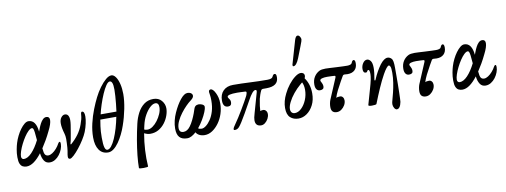

<svg xmlns="http://www.w3.org/2000/svg" viewBox="-75 -1224 4955 1880"><g transform="rotate(-10 2402.5 -283.5)"><path d="M100 11Q80 11 63 2.5Q46 -6 36 -28.5Q26 -51 26 -94Q26 -134 33 -171Q40 -208 48 -233Q58 -266 74.5 -299.5Q91 -333 111.5 -361Q132 -389 153 -406Q174 -423 193 -423Q231 -423 252.5 -392Q274 -361 279 -304Q284 -318 290 -333Q299 -357 311 -380Q323 -403 338.5 -418Q354 -433 373 -433Q405 -433 405 -398Q405 -380 396.5 -353.5Q388 -327 370 -292Q349 -248 326.5 -209Q304 -170 282 -137Q282 -134 283 -132Q286 -90 296.5 -74.5Q307 -59 329 -59Q347 -59 369 -73Q391 -87 411 -110Q431 -133 444 -158Q451 -171 460 -171Q468 -171 468 -150Q468 -125 457.5 -97Q447 -69 428.5 -44.5Q410 -20 385 -4.5Q360 11 331 11Q295 11 276 -17.5Q257 -46 252 -89Q251 -92 251 -94Q213 -44 175 -16.5Q137 11 100 11ZM62 -95Q62 -81 69 -73.5Q76 -66 87 -66Q125 -66 166 -109Q207 -152 244 -226Q240 -279 236.5 -305.5Q233 -332 228 -341Q223 -350 216 -350Q200 -350 179.5 -330.5Q159 -311 138.5 -280Q118 -249 100.5 -214Q83 -179 72.5 -147Q62 -115 62 -95Z M532 10Q513 10 513 -13Q513 -22 514.5 -33Q516 -44 521 -71Q523 -81 524.5 -102.5Q526 -124 527 -147.5Q528 -171 528 -188Q528 -205 526 -216.5Q524 -228 521 -240Q502 -304 502 -345Q502 -383 519 -404.5Q536 -426 556 -426Q578 -426 588.5 -408.5Q599 -391 599 -362Q599 -344 595 -315.5Q591 -287 582 -236Q574 -187 569 -164Q564 -141 560 -130L566 -127Q610 -165 641.5 -208Q673 -251 691 -302Q701 -329 706.5 -351Q712 -373 713 -391Q714 -424 726 -424Q751 -424 751 -373Q751 -344 742.5 -304Q734 -264 718 -223Q705 -191 680 -151Q655 -111 625.5 -74Q596 -37 570.5 -13.5Q545 10 532 10Z M911 14Q853 14 821.5 -31Q790 -76 790 -156Q790 -223 806.5 -293.5Q823 -364 848 -427.5Q873 -491 897 -538Q921 -586 952 -628.5Q983 -671 1014 -697.5Q1045 -724 1071 -724Q1094 -724 1113.5 -696.5Q1133 -669 1144 -623.5Q1155 -578 1155 -524Q1155 -459 1139 -378Q1123 -297 1096 -220Q1082 -178 1061.5 -136.5Q1041 -95 1017 -61Q993 -27 966 -6.5Q939 14 911 14ZM902 -366H1059Q1064 -402 1068 -441.5Q1072 -481 1074.5 -517.5Q1077 -554 1077 -581Q1077 -629 1068.5 -648.5Q1060 -668 1046 -668Q1028 -668 1007.5 -638Q987 -608 966.5 -561Q946 -514 929 -462Q912 -410 902 -366ZM907 -13Q927 -13 947.5 -38.5Q968 -64 987 -107.5Q1006 -151 1022 -205Q1038 -259 1049 -316H890Q887 -300 880 -252Q873 -204 873 -139Q873 -71 881.5 -42Q890 -13 907 -13Z M1180 217Q1180 162 1187.5 91Q1195 20 1208.5 -58.5Q1222 -137 1240 -214Q1253 -270 1278 -318Q1303 -366 1342 -395.5Q1381 -425 1435 -425Q1487 -425 1516.5 -390.5Q1546 -356 1546 -313Q1546 -279 1532.5 -241Q1519 -203 1493.5 -169.5Q1468 -136 1431.5 -115Q1395 -94 1349 -94Q1321 -94 1289 -110Q1260 57 1271 217Q1271 220 1257.5 222Q1244 224 1226 224Q1208 224 1194 222.5Q1180 221 1180 217ZM1305 -187Q1300 -167 1296 -146Q1307 -139 1330 -139Q1354 -139 1380.5 -157.5Q1407 -176 1429.5 -206Q1452 -236 1466.5 -270Q1481 -304 1481 -336Q1481 -380 1447 -380Q1423 -380 1394.5 -354Q1366 -328 1341.5 -284.5Q1317 -241 1305 -187Z M1698 12Q1646 12 1621 -15.5Q1596 -43 1596 -102Q1596 -140 1605.5 -179.5Q1615 -219 1631 -254Q1664 -328 1703 -376.5Q1742 -425 1774 -425Q1799 -425 1813 -413Q1827 -400 1823 -382.5Q1819 -365 1790 -344Q1772 -331 1745 -304Q1718 -277 1691.5 -242Q1665 -207 1647.5 -170Q1630 -133 1630 -101Q1630 -56 1672 -56Q1710 -56 1740 -97Q1758 -121 1774 -154Q1790 -187 1801 -217Q1812 -247 1816 -261Q1825 -287 1844.5 -293Q1864 -299 1880 -294Q1919 -285 1919 -262Q1919 -245 1905.5 -211.5Q1892 -178 1869 -139Q1846 -100 1818 -66Q1830 -56 1853 -56Q1872 -56 1896 -74Q1920 -92 1942.5 -125.5Q1965 -159 1979 -205.5Q1993 -252 1993 -311Q1993 -328 1992 -342Q1991 -356 1990 -361Q1985 -388 1985 -397Q1985 -420 2007 -420Q2015 -420 2027 -409Q2039 -398 2051 -373Q2061 -353 2067.5 -327Q2074 -301 2074 -267Q2074 -215 2057.5 -165Q2041 -115 2012 -75.5Q1983 -36 1947 -12.5Q1911 11 1872 11Q1841 11 1818 -1Q1795 -13 1786 -32Q1764 -12 1742 0Q1720 12 1698 12Z M2170 13Q2157 13 2159.5 0Q2162 -13 2186 -46Q2201 -67 2222.5 -100.5Q2244 -134 2266 -171Q2288 -208 2307 -241.5Q2326 -275 2337 -297Q2346 -318 2346.5 -329Q2347 -340 2333 -340Q2311 -341 2292 -342Q2273 -343 2254 -343Q2157 -343 2157 -319Q2157 -314 2160.5 -308Q2164 -302 2168 -296Q2180 -283 2180 -262Q2180 -225 2145 -225Q2095 -225 2095 -292Q2095 -354 2131 -389.5Q2167 -425 2228 -425Q2310 -425 2396.5 -420.5Q2483 -416 2568 -416Q2615 -416 2623 -436Q2634 -460 2646 -460Q2656 -460 2660.5 -452.5Q2665 -445 2665 -425Q2665 -336 2545 -336H2509Q2498 -336 2492 -326Q2482 -306 2475 -285Q2468 -264 2463 -245Q2455 -206 2451.5 -176.5Q2448 -147 2447 -127Q2462 -132 2476 -132Q2492 -132 2503.5 -119Q2515 -106 2515 -85Q2515 -63 2503 -40Q2491 -17 2472 -2Q2453 13 2433 13Q2375 13 2375 -47Q2375 -59 2378 -75Q2381 -91 2389 -117L2445 -315Q2451 -338 2435 -338Q2407 -338 2360 -251L2291 -128Q2238 -35 2214 -8Q2196 13 2170 13Z M2805 11Q2755 11 2723 -18Q2691 -47 2691 -113Q2691 -181 2727 -252Q2748 -296 2779 -335.5Q2810 -375 2843 -400Q2876 -425 2901 -425Q2916 -425 2926.5 -416.5Q2937 -408 2937 -391Q2937 -379 2930 -367Q2978 -301 2978 -210Q2978 -144 2953 -94.5Q2928 -45 2888.5 -17Q2849 11 2805 11ZM2736 -95Q2736 -73 2747 -60.5Q2758 -48 2778 -48Q2812 -48 2843.5 -78Q2875 -108 2895 -156Q2915 -204 2915 -256Q2915 -301 2899 -332Q2891 -325 2880 -316Q2841 -283 2808 -242.5Q2775 -202 2755.5 -162.5Q2736 -123 2736 -95ZM2844 -502Q2836 -502 2836 -510Q2836 -513 2836 -515Q2836 -517 2836 -519L2904 -753Q2916 -791 2934 -791Q2947 -791 2956.5 -776Q2966 -761 2966 -749Q2966 -744 2961.5 -728.5Q2957 -713 2945 -684L2901 -571Q2873 -502 2844 -502Z M3185 14Q3158 14 3143.5 0Q3129 -14 3129 -46Q3129 -64 3132.5 -82.5Q3136 -101 3142 -116L3227 -317Q3237 -339 3223 -340Q3206 -341 3188 -342Q3170 -343 3149 -343Q3118 -343 3098 -337Q3078 -331 3078 -319Q3078 -312 3085 -301Q3090 -293 3094 -281Q3098 -269 3098 -256Q3098 -225 3059 -225Q3038 -225 3025.5 -241.5Q3013 -258 3013 -290Q3013 -333 3033 -365.5Q3053 -398 3087 -415Q3107 -425 3148 -425Q3163 -425 3189 -423.5Q3215 -422 3253 -420Q3291 -418 3320 -417Q3349 -416 3362 -416Q3380 -416 3393.5 -420.5Q3407 -425 3411 -436Q3414 -447 3420.5 -453.5Q3427 -460 3432 -460Q3449 -460 3449 -426Q3449 -383 3423.5 -358.5Q3398 -334 3352 -334Q3343 -334 3336 -335Q3329 -336 3321 -336Q3308 -336 3302 -325L3275 -278Q3250 -234 3230.5 -194.5Q3211 -155 3202 -124Q3214 -132 3241 -132Q3257 -132 3267.5 -119Q3278 -106 3278 -87Q3278 -62 3264.5 -39Q3251 -16 3230 -1Q3209 14 3185 14Z M3768 89Q3754 89 3743 71Q3732 53 3732 32Q3732 16 3741 -13Q3748 -37 3758.5 -79.5Q3769 -122 3777 -172.5Q3785 -223 3785 -271Q3785 -318 3778.5 -332.5Q3772 -347 3763 -347Q3754 -347 3738 -327Q3722 -307 3703 -273Q3671 -215 3641 -146.5Q3611 -78 3579 3Q3578 7 3564 9Q3550 11 3533 11Q3499 11 3499 1Q3499 -2 3500 -4L3539 -141Q3559 -209 3565.5 -242Q3572 -275 3572 -295Q3572 -339 3559 -339Q3552 -339 3549 -334Q3546 -329 3543 -323.5Q3540 -318 3530 -318Q3504 -318 3504 -357Q3504 -389 3521.5 -415Q3539 -441 3563 -441Q3582 -441 3598 -420.5Q3614 -400 3614 -350Q3614 -306 3600 -229L3609 -227Q3630 -277 3650 -311.5Q3670 -346 3689 -372Q3730 -425 3764 -425Q3785 -425 3802 -408Q3812 -398 3816 -376Q3820 -354 3820 -315Q3820 -283 3820 -241.5Q3820 -200 3819.5 -156Q3819 -112 3818 -73.5Q3817 -35 3816 -9Q3815 17 3814 23Q3801 89 3768 89Z M4070 14Q4043 14 4028.5 0Q4014 -14 4014 -46Q4014 -64 4017.5 -82.5Q4021 -101 4027 -116L4112 -317Q4122 -339 4108 -340Q4091 -341 4073 -342Q4055 -343 4034 -343Q4003 -343 3983 -337Q3963 -331 3963 -319Q3963 -312 3970 -301Q3975 -293 3979 -281Q3983 -269 3983 -256Q3983 -225 3944 -225Q3923 -225 3910.5 -241.5Q3898 -258 3898 -290Q3898 -333 3918 -365.5Q3938 -398 3972 -415Q3992 -425 4033 -425Q4048 -425 4074 -423.5Q4100 -422 4138 -420Q4176 -418 4205 -417Q4234 -416 4247 -416Q4265 -416 4278.5 -420.5Q4292 -425 4296 -436Q4299 -447 4305.5 -453.5Q4312 -460 4317 -460Q4334 -460 4334 -426Q4334 -383 4308.5 -358.5Q4283 -334 4237 -334Q4228 -334 4221 -335Q4214 -336 4206 -336Q4193 -336 4187 -325L4160 -278Q4135 -234 4115.5 -194.5Q4096 -155 4087 -124Q4099 -132 4126 -132Q4142 -132 4152.5 -119Q4163 -106 4163 -87Q4163 -62 4149.5 -39Q4136 -16 4115 -1Q4094 14 4070 14Z M4433 11Q4413 11 4396 2.5Q4379 -6 4369 -28.5Q4359 -51 4359 -94Q4359 -134 4366 -171Q4373 -208 4381 -233Q4391 -266 4407.5 -299.5Q4424 -333 4444.5 -361Q4465 -389 4486 -406Q4507 -423 4526 -423Q4564 -423 4585.5 -392Q4607 -361 4612 -304Q4617 -318 4623 -333Q4632 -357 4644 -380Q4656 -403 4671.5 -418Q4687 -433 4706 -433Q4738 -433 4738 -398Q4738 -380 4729.5 -353.5Q4721 -327 4703 -292Q4682 -248 4659.5 -209Q4637 -170 4615 -137Q4615 -134 4616 -132Q4619 -90 4629.5 -74.5Q4640 -59 4662 -59Q4680 -59 4702 -73Q4724 -87 4744 -110Q4764 -133 4777 -158Q4784 -171 4793 -171Q4801 -171 4801 -150Q4801 -125 4790.5 -97Q4780 -69 4761.5 -44.5Q4743 -20 4718 -4.5Q4693 11 4664 11Q4628 11 4609 -17.5Q4590 -46 4585 -89Q4584 -92 4584 -94Q4546 -44 4508 -16.5Q4470 11 4433 11ZM4395 -95Q4395 -81 4402 -73.5Q4409 -66 4420 -66Q4458 -66 4499 -109Q4540 -152 4577 -226Q4573 -279 4569.5 -305.5Q4566 -332 4561 -341Q4556 -350 4549 -350Q4533 -350 4512.5 -330.5Q4492 -311 4471.5 -280Q4451 -249 4433.5 -214Q4416 -179 4405.5 -147Q4395 -115 4395 -95Z"/></g></svg>

Font: Junicode Two Beta Condensed Medium
Style: Italic
Weight: 500
Width: 3
Italic angle: -9°
Version: Version 1.053; ttfautohint (v1.8.4)